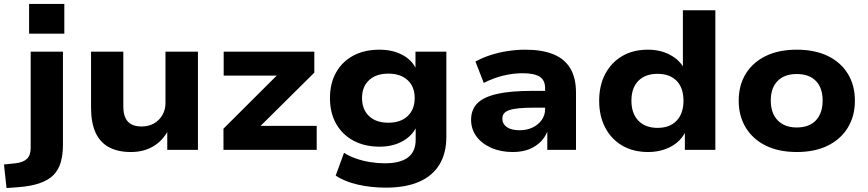

<svg xmlns="http://www.w3.org/2000/svg" viewBox="-81 -757 4384 970"><path d="M66 -587V-737H244V-587ZM-48 193 -61 74 -4 68Q35 64 54.5 46Q74 28 74 -10V-496H237V-26Q237 24 226 62.5Q215 101 189.5 127Q164 153 119.5 168.5Q75 184 8 189Z M580 11Q515 11 470 -13Q425 -37 402 -86.5Q379 -136 379 -214V-496H542V-219Q542 -184 552.5 -161.5Q563 -139 583.5 -128.5Q604 -118 634 -118Q670 -118 697 -133.5Q724 -149 739.5 -176Q755 -203 755 -235V-496H919V0H764V-99H769Q741 -46 693 -17.5Q645 11 580 11Z M1048 0V-107L1357 -415L1356 -375H1049V-496H1507V-390L1194 -80L1195 -121H1519V0Z M1868 191Q1793 191 1726 175.5Q1659 160 1615 130L1657 15Q1683 32 1717.5 44Q1752 56 1789.5 62Q1827 68 1863 68Q1941 68 1980 38.5Q2019 9 2019 -51V-117H2023Q2003 -72 1953.5 -44Q1904 -16 1837 -16Q1761 -16 1704.5 -46.5Q1648 -77 1617 -132Q1586 -187 1586 -261Q1586 -336 1617 -391Q1648 -446 1704 -476Q1760 -506 1836 -506Q1904 -506 1954 -478.5Q2004 -451 2023 -404H2018V-496H2174V-66Q2174 17 2139 74.5Q2104 132 2036 161.5Q1968 191 1868 191ZM1881 -137Q1943 -137 1978.5 -170.5Q2014 -204 2014 -262Q2014 -319 1978.5 -352Q1943 -385 1881 -385Q1819 -385 1783.5 -352Q1748 -319 1748 -262Q1748 -204 1783.5 -170.5Q1819 -137 1881 -137Z M2509 11Q2448 11 2400 -10.5Q2352 -32 2325.5 -68.5Q2299 -105 2299 -152Q2299 -202 2329.5 -234Q2360 -266 2428 -282Q2496 -298 2610 -298H2692V-213H2615Q2571 -213 2540.5 -210Q2510 -207 2491.5 -200.5Q2473 -194 2465 -183.5Q2457 -173 2457 -157Q2457 -131 2479.5 -115Q2502 -99 2544 -99Q2580 -99 2609 -112.5Q2638 -126 2655.5 -150.5Q2673 -175 2673 -206V-311Q2673 -352 2645.5 -369.5Q2618 -387 2559 -387Q2511 -387 2461.5 -375Q2412 -363 2363 -338L2321 -446Q2355 -465 2396.5 -478.5Q2438 -492 2483.5 -499Q2529 -506 2573 -506Q2657 -506 2714 -483Q2771 -460 2800 -412Q2829 -364 2829 -288V0H2684V-102H2688Q2676 -67 2651.5 -42Q2627 -17 2592 -3Q2557 11 2509 11Z M3193 11Q3118 11 3062.5 -21.5Q3007 -54 2976.5 -112.5Q2946 -171 2946 -248Q2946 -325 2976.5 -383Q3007 -441 3062 -473.5Q3117 -506 3192 -506Q3256 -506 3305 -479.5Q3354 -453 3377 -408H3369V-705H3533V0H3379V-95H3384Q3360 -44 3309 -16.5Q3258 11 3193 11ZM3241 -111Q3303 -111 3337.5 -147.5Q3372 -184 3372 -248Q3372 -313 3337.5 -348.5Q3303 -384 3241 -384Q3179 -384 3144 -348.5Q3109 -313 3109 -248Q3109 -184 3144 -147.5Q3179 -111 3241 -111Z M3945 11Q3853 11 3787.5 -21.5Q3722 -54 3686.5 -112.5Q3651 -171 3651 -248Q3651 -326 3686.5 -384Q3722 -442 3787.5 -474Q3853 -506 3944 -506Q4036 -506 4101.5 -474Q4167 -442 4202.5 -384Q4238 -326 4238 -248Q4238 -171 4202.5 -112.5Q4167 -54 4101.5 -21.5Q4036 11 3945 11ZM3944 -113Q4007 -113 4041 -149Q4075 -185 4075 -249Q4075 -313 4041 -348Q4007 -383 3944 -383Q3882 -383 3847.5 -348Q3813 -313 3813 -249Q3813 -185 3848 -149Q3883 -113 3944 -113Z"/></svg>

Font: Nunito Sans 10pt SemiExpanded ExtraBold
Style: Regular
Weight: 800
Width: 6
Designer: Vernon Adams
Foundry: Vernon Adams
Version: Version 3.101;gftools[0.9.27]